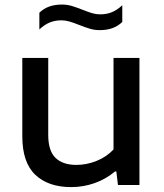

<svg xmlns="http://www.w3.org/2000/svg" viewBox="-20 -792 700 822"><path d="M75.5 -208.5V-544H186.5V-214.5Q186.5 -146 217.8 -116Q249 -86 307 -86Q350.5 -86 392.8 -102.8Q435 -119.5 466 -152V-544H577V0H485L478 -58H472.5Q434 -25.5 385.5 -8.2Q337 9 284.5 9Q186.5 9 131 -43.8Q75.5 -96.5 75.5 -208.5ZM318 -685.5Q293 -695.5 276.2 -700.2Q259.5 -705 243 -705Q215.5 -705 193 -695.8Q170.5 -686.5 148.5 -666V-737.5Q167 -755.5 190.8 -764Q214.5 -772.5 245.5 -772.5Q267 -772.5 286.5 -766.8Q306 -761 334 -750Q359 -740 375.8 -735.2Q392.5 -730.5 409 -730.5Q436.5 -730.5 459 -739.8Q481.5 -749 503.5 -769.5V-698Q485 -680 461.2 -671.5Q437.5 -663 406.5 -663Q385 -663 365.5 -668.8Q346 -674.5 318 -685.5Z"/></svg>

Font: Encode Sans Expanded Medium
Style: Regular
Weight: 500
Width: 7
Designer: Multiple Designers
Foundry: Impallari Type
Version: Version 2.000